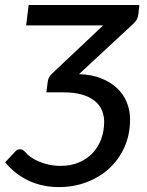

<svg xmlns="http://www.w3.org/2000/svg" viewBox="-22 -737 586 764"><path d="M532.5 -717 528.5 -680.5Q527.5 -671.5 523.5 -662Q519.5 -652.5 508.5 -642.5L292.5 -442Q342 -440.5 380 -425.5Q418 -410.5 443.8 -386.2Q469.5 -362 482.5 -330Q495.5 -298 495.5 -262.5Q495.5 -200.5 472.8 -150.5Q450 -100.5 411.2 -65.5Q372.5 -30.5 321.2 -11.5Q270 7.5 212.5 7.5Q148 7.5 93.5 -17.5Q39 -42.5 -1.5 -91L39.5 -135Q45 -141 49.5 -142Q54 -143 57.5 -143Q63 -143 67.2 -141Q71.5 -139 79 -131.5Q86 -122.5 99.2 -112.8Q112.5 -103 130.5 -95.2Q148.5 -87.5 170.8 -82.2Q193 -77 218.5 -77Q261 -77 293.5 -91.2Q326 -105.5 348 -129.5Q370 -153.5 381.2 -185.2Q392.5 -217 392.5 -252.5Q392.5 -276.5 383.5 -298Q374.5 -319.5 355.2 -335.2Q336 -351 305.5 -360.2Q275 -369.5 232 -369.5H162.5L168 -412Q169 -420.5 173 -428.8Q177 -437 186 -445L388.5 -636H82L92 -717Z"/></svg>

Font: Lato Medium
Style: Italic
Weight: 500
Italic angle: -7°
Designer: Lukasz Dziedzic
Foundry: tyPoland Lukasz Dziedzic
Version: Version 2.006; 2014-01-15